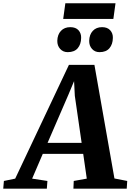

<svg xmlns="http://www.w3.org/2000/svg" viewBox="-96 -1136 786 1156"><path d="M-76.5 0 -72.5 -46.5 -4.5 -60.5 319 -745.5H472.5L593 -61.5L670 -46.5L667 0H346L348 -46.5L426.5 -60.5L405 -209.5H161.5L97.5 -60.5L189.5 -46.5L186 0ZM190.5 -276H395.5L354.5 -559L350 -647.5L315.5 -565ZM311.5 -822Q284 -822 266.2 -841.5Q248.5 -861 249 -890.5Q250 -928 271 -950.2Q292 -972.5 327 -972.5Q360 -972.5 376.8 -953.8Q393.5 -935 392.5 -907.5Q392 -869.5 372 -845.8Q352 -822 311.5 -822ZM503 -822Q475.5 -822 458 -841.5Q440.5 -861 441 -890.5Q442 -928 462.8 -950.2Q483.5 -972.5 518.5 -972.5Q550.5 -972.5 567.5 -953.8Q584.5 -935 583.5 -907.5Q583 -869.5 563 -845.8Q543 -822 503 -822ZM297.5 -1116.5H599.5L586.5 -1022H284.5Z"/></svg>

Font: Merriweather 28pt ExtraBold
Style: Italic
Weight: 800
Italic angle: -7.8°
Version: Version 2.101